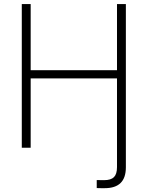

<svg xmlns="http://www.w3.org/2000/svg" viewBox="-20 -748 748 972"><path d="M469.7 204.1V163.6Q478.5 163.6 489.3 163.8Q500 164.1 506.3 164.1Q541.5 164.1 556.9 148.7Q572.3 133.3 572.3 98.1V-62.5H617.2V99.1Q617.2 152.3 590.3 178.5Q563.5 204.6 510.7 204.6Q501 204.6 489.7 204.6Q478.5 204.6 469.7 204.1ZM90.3 0V-727.5H135.3V-392.6H572.3V-727.5H617.2V0H572.3V-351.1H135.3V0Z"/></svg>

Font: Inter 24pt ExtraLight
Style: Regular
Weight: 250
Designer: Rasmus Andersson
Foundry: rsms
Version: Version 4.001;git-66647c0bb